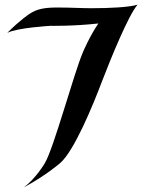

<svg xmlns="http://www.w3.org/2000/svg" viewBox="-20 -558 621 818"><path d="M566 -538C530 -527 447 -523 370 -523C326 -523 282 -526 224 -526C167 -526 136 -519 106 -499C106 -499 68 -475 11 -418C54 -440 195 -448 195 -448C195 -448 291 -446 399 -458C361 -402 333 -335 333 -335C293 -240 209 74 171 137C171 137 134 201 82 240C177 189 236 137 236 137C296 86 377 -112 414 -210C452 -309 527 -493 566 -538Z"/></svg>

Font: Eagle Lake
Style: Regular
Weight: 400
Designer: Astigmatic (AOETI)
Foundry: Astigmatic (AOETI)
Version: Version 1.000